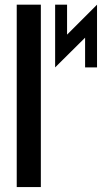

<svg xmlns="http://www.w3.org/2000/svg" viewBox="-20 -500 460 801"><path d="M49.8 -480.5Q49.8 -290 49.8 280.3Q75.2 280.3 150.4 280.3Q150.4 89.8 150.4 -480.5Q125 -480.5 49.8 -480.5ZM210 -480.5Q210 -392.6 210 -218.8Q252 -259.8 335 -342.8Q335 -301.8 335 -218.8Q351.6 -218.8 384.8 -218.8Q384.8 -305.7 384.8 -480.5Q342.8 -438.5 259.8 -355.5Q259.8 -396.5 259.8 -480.5Q243.2 -480.5 210 -480.5Z"/></svg>

Font: Alibu-Mazigh Belqasem 1
Style: Bold
Weight: 400
Designer: Mazigh Mubarik Belqasem
Version: Version 1.0